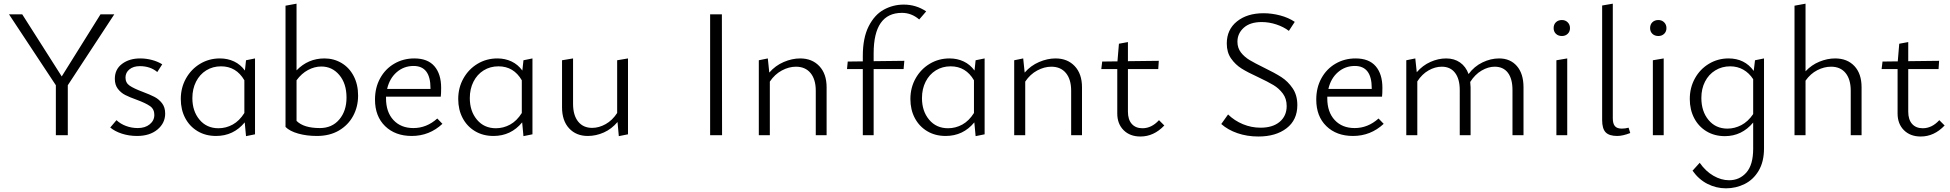

<svg xmlns="http://www.w3.org/2000/svg" viewBox="-20 -736 10616 1045"><path d="M349 -272V0H284V-272L29 -658H101L316 -320L527 -658H602Z M580 -42 614 -82Q635 -62 665.5 -50.5Q696 -39 730 -39Q770 -39 795 -59.5Q820 -80 820 -111Q820 -142 796.5 -158.5Q773 -175 724 -193Q685 -207 661.5 -219Q638 -231 621.5 -252.5Q605 -274 605 -307Q605 -359 644.5 -388.5Q684 -418 743 -418Q776 -418 807.5 -409.5Q839 -401 863 -386L836 -344Q798 -376 741 -376Q706 -376 684.5 -358.5Q663 -341 663 -314Q663 -285 686 -269.5Q709 -254 757 -236Q797 -221 821 -208.5Q845 -196 862 -174Q879 -152 879 -118Q879 -66 837 -31Q795 4 726 4Q682 4 643.5 -8.5Q605 -21 580 -42Z M1368 -418V-5L1319 5L1312 -70Q1251 4 1156 4Q1099 4 1055.5 -22Q1012 -48 988 -93.5Q964 -139 964 -197Q964 -259 992.5 -309.5Q1021 -360 1069.5 -389Q1118 -418 1177 -418Q1219 -418 1254 -401.5Q1289 -385 1313 -352L1319 -408ZM1310 -121V-299Q1266 -375 1183 -375Q1138 -375 1102.5 -353Q1067 -331 1047 -291.5Q1027 -252 1027 -202Q1027 -131 1066 -84.5Q1105 -38 1169 -38Q1210 -38 1246.5 -58Q1283 -78 1310 -121Z M1929 -216Q1929 -155 1902 -105Q1875 -55 1824.5 -25.5Q1774 4 1705 4Q1649 4 1603 -9Q1557 -22 1534 -45V-705L1594 -716V-353Q1657 -418 1746 -418Q1797 -418 1839 -393Q1881 -368 1905 -322Q1929 -276 1929 -216ZM1866 -205Q1866 -281 1827 -327.5Q1788 -374 1729 -374Q1692 -374 1656.5 -355Q1621 -336 1594 -299V-78Q1633 -39 1721 -39Q1787 -39 1826.5 -85.5Q1866 -132 1866 -205Z M2388 -62Q2317 4 2221 4Q2131 4 2076 -49.5Q2021 -103 2021 -194Q2021 -259 2049 -310Q2077 -361 2126 -389.5Q2175 -418 2235 -418Q2308 -418 2344.5 -375.5Q2381 -333 2381 -258Q2381 -225 2379 -210H2081V-201Q2081 -126 2121.5 -82.5Q2162 -39 2230 -39Q2302 -39 2360 -91ZM2087 -252H2323V-256Q2323 -377 2231 -377Q2178 -377 2139 -343Q2100 -309 2087 -252Z M2878 -418V-5L2829 5L2822 -70Q2761 4 2666 4Q2609 4 2565.5 -22Q2522 -48 2498 -93.5Q2474 -139 2474 -197Q2474 -259 2502.5 -309.5Q2531 -360 2579.5 -389Q2628 -418 2687 -418Q2729 -418 2764 -401.5Q2799 -385 2823 -352L2829 -408ZM2820 -121V-299Q2776 -375 2693 -375Q2648 -375 2612.5 -353Q2577 -331 2557 -291.5Q2537 -252 2537 -202Q2537 -131 2576 -84.5Q2615 -38 2679 -38Q2720 -38 2756.5 -58Q2793 -78 2820 -121Z M3398 -418V-5L3348 5L3341 -72Q3309 -34 3266.5 -15Q3224 4 3179 4Q3116 4 3077.5 -37.5Q3039 -79 3039 -152V-408L3099 -418V-171Q3099 -109 3126.5 -74.5Q3154 -40 3203 -40Q3240 -40 3276.5 -60.5Q3313 -81 3339 -121V-408Z M3845 -658H3909L3910 0H3845Z M4479 -261V0H4420V-242Q4420 -304 4391.5 -338.5Q4363 -373 4312 -373Q4274 -373 4235.5 -352.5Q4197 -332 4170 -292V0H4110V-408L4159 -418L4167 -341Q4200 -379 4245.5 -398.5Q4291 -418 4335 -418Q4400 -418 4439.5 -376Q4479 -334 4479 -261Z M4735 -445V-403L4902 -405L4898 -360H4735V0H4676V-360H4590L4594 -401L4676 -402V-431Q4676 -530 4708 -593Q4740 -656 4790.5 -683.5Q4841 -711 4899 -711Q4966 -711 5021 -674L4983 -630Q4941 -666 4889 -666Q4735 -666 4735 -445Z M5339 -418V-5L5290 5L5283 -70Q5222 4 5127 4Q5070 4 5026.5 -22Q4983 -48 4959 -93.5Q4935 -139 4935 -197Q4935 -259 4963.5 -309.5Q4992 -360 5040.5 -389Q5089 -418 5148 -418Q5190 -418 5225 -401.5Q5260 -385 5284 -352L5290 -408ZM5281 -121V-299Q5237 -375 5154 -375Q5109 -375 5073.5 -353Q5038 -331 5018 -291.5Q4998 -252 4998 -202Q4998 -131 5037 -84.5Q5076 -38 5140 -38Q5181 -38 5217.5 -58Q5254 -78 5281 -121Z M5869 -261V0H5810V-242Q5810 -304 5781.5 -338.5Q5753 -373 5702 -373Q5664 -373 5625.5 -352.5Q5587 -332 5560 -292V0H5500V-408L5549 -418L5557 -341Q5590 -379 5635.5 -398.5Q5681 -418 5725 -418Q5790 -418 5829.5 -376Q5869 -334 5869 -261Z M6317 -53Q6260 7 6187 7Q6130 7 6095.5 -27.5Q6061 -62 6061 -118V-360H5974L5979 -401L6062 -402L6070 -498L6119 -507V-403L6287 -405L6284 -360H6119V-128Q6119 -85 6140 -61.5Q6161 -38 6198 -38Q6248 -38 6288 -82Z M6828 -316Q6771 -342 6737.5 -363Q6704 -384 6680.5 -417.5Q6657 -451 6657 -499Q6657 -575 6712.5 -619.5Q6768 -664 6857 -664Q6902 -664 6947.5 -652Q6993 -640 7027 -617L6995 -568Q6966 -590 6926.5 -603Q6887 -616 6847 -616Q6784 -616 6749.5 -585Q6715 -554 6715 -509Q6715 -475 6734 -450.5Q6753 -426 6781.5 -409Q6810 -392 6859 -368Q6919 -339 6954.5 -316Q6990 -293 7015.5 -255.5Q7041 -218 7041 -164Q7041 -83 6982.5 -38Q6924 7 6829 7Q6768 7 6715.5 -11Q6663 -29 6627 -61L6664 -113Q6699 -79 6745 -60Q6791 -41 6841 -41Q6907 -41 6945 -73Q6983 -105 6983 -159Q6983 -199 6962 -227Q6941 -255 6911 -273Q6881 -291 6828 -316Z M7511 -62Q7440 4 7344 4Q7254 4 7199 -49.5Q7144 -103 7144 -194Q7144 -259 7172 -310Q7200 -361 7249 -389.5Q7298 -418 7358 -418Q7431 -418 7467.5 -375.5Q7504 -333 7504 -258Q7504 -225 7502 -210H7204V-201Q7204 -126 7244.5 -82.5Q7285 -39 7353 -39Q7425 -39 7483 -91ZM7210 -252H7446V-256Q7446 -377 7354 -377Q7301 -377 7262 -343Q7223 -309 7210 -252Z M8272 -261V0H8212V-246Q8212 -307 8187 -340Q8162 -373 8115 -373Q8080 -373 8044 -352Q8008 -331 7982 -290Q7984 -272 7984 -261V0H7925V-246Q7925 -306 7899.5 -339.5Q7874 -373 7827 -373Q7791 -373 7755.5 -353Q7720 -333 7694 -293V0H7634V-408L7683 -418L7691 -343Q7723 -380 7765.5 -399Q7808 -418 7851 -418Q7895 -418 7926.5 -396Q7958 -374 7973 -333Q8004 -375 8049 -396.5Q8094 -418 8139 -418Q8200 -418 8236 -376.5Q8272 -335 8272 -261Z M8436 -583Q8436 -603 8448.5 -615Q8461 -627 8481 -627Q8500 -627 8512.5 -614.5Q8525 -602 8525 -583Q8525 -564 8512.5 -552Q8500 -540 8481 -540Q8461 -540 8448.5 -552Q8436 -564 8436 -583ZM8451 -408 8510 -418V0H8451Z M8700 -82V-706L8758 -716V-92Q8758 -63 8769.5 -49.5Q8781 -36 8807 -36Q8825 -36 8844 -41L8853 -12Q8812 4 8782 4Q8738 4 8719 -16Q8700 -36 8700 -82Z M8961 -583Q8961 -603 8973.5 -615Q8986 -627 9006 -627Q9025 -627 9037.5 -614.5Q9050 -602 9050 -583Q9050 -564 9037.5 -552Q9025 -540 9006 -540Q8986 -540 8973.5 -552Q8961 -564 8961 -583ZM8976 -408 9035 -418V0H8976Z M9581 -418V72Q9581 144 9552 193Q9523 242 9475.5 265.5Q9428 289 9374 289Q9321 289 9273.5 265Q9226 241 9192 193L9231 150Q9263 196 9305.5 220.5Q9348 245 9391 245Q9448 245 9485 203Q9522 161 9522 74V-69Q9460 5 9368 5Q9312 5 9268.5 -21Q9225 -47 9201 -93Q9177 -139 9177 -197Q9177 -259 9205 -309.5Q9233 -360 9281.5 -389Q9330 -418 9388 -418Q9476 -418 9525 -350L9532 -408ZM9522 -115V-305Q9500 -339 9468 -357Q9436 -375 9397 -375Q9352 -375 9316 -353Q9280 -331 9260 -292Q9240 -253 9240 -203Q9240 -130 9279 -83Q9318 -36 9382 -36Q9421 -36 9457.5 -55Q9494 -74 9522 -115Z M10112 -261V0H10053V-242Q10053 -304 10025 -338.5Q9997 -373 9946 -373Q9908 -373 9871 -354Q9834 -335 9807 -297V0H9747V-705L9807 -716V-348Q9840 -383 9883 -400.5Q9926 -418 9968 -418Q10034 -418 10073 -376.5Q10112 -335 10112 -261Z M10564 -53Q10507 7 10434 7Q10377 7 10342.5 -27.5Q10308 -62 10308 -118V-360H10221L10226 -401L10309 -402L10317 -498L10366 -507V-403L10534 -405L10531 -360H10366V-128Q10366 -85 10387 -61.5Q10408 -38 10445 -38Q10495 -38 10535 -82Z"/></svg>

Font: Ysabeau Infant Semilight
Style: Regular
Weight: 300
Designer: Christian Thalmann (Catharsis Fonts)
Version: Version 0.003